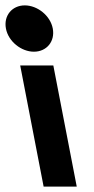

<svg xmlns="http://www.w3.org/2000/svg" viewBox="-121 -693 348 713"><path d="M-99 -587C-90 -539 -42 -501 5 -501C52 -501 84 -539 75 -587C66 -635 18 -673 -29 -673C-76 -673 -108 -635 -99 -587ZM41 0H164L77 -450H-46Z"/></svg>

Font: Charger EcoBlack
Style: OpObl
Weight: 1000
Designer: Jasper
Foundry: Cannot Into Space Fonts
Version: Version 1.1